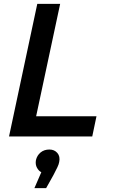

<svg xmlns="http://www.w3.org/2000/svg" viewBox="-20 -710 587 999"><path d="M27 0 174 -690H293L168 -105H482L460 0ZM288 133Q286 145 278.5 160.5Q271 176 258 201L220 269H159L195 186Q182 180 172.5 163Q163 146 167 123Q173 98 191.5 83Q210 68 237 68Q263 68 278.5 86Q294 104 288 133Z"/></svg>

Font: Radio Canada Medium
Style: Italic
Weight: 500
Italic angle: -12°
Designer: Charles Daoud, Etienne Aubert Bonn, Alexandre Saumier Demers, Jacques Le Bailly
Foundry: Radio-Canada
Version: Version 2.104; ttfautohint (v1.8.4.7-5d5b);gftools[0.9.28.de